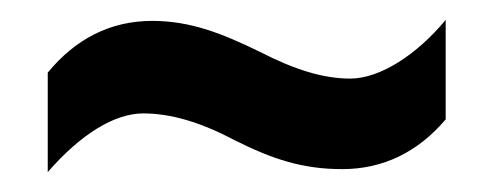

<svg xmlns="http://www.w3.org/2000/svg" viewBox="-20 -449 497 193"><path d="M216 -308C254 -289 284 -279 324 -279C365 -279 400 -296 428 -329V-429C399 -394 362 -370 332 -370C305 -370 276 -379 241 -397C204 -415 172 -428 133 -428C91 -428 56 -410 28 -376V-276C61 -314 95 -335 124 -335C152 -335 182 -326 216 -308Z"/></svg>

Font: Noto Sans Arabic UI XCn SmBd
Style: Regular
Weight: 600
Width: 2
Designer: Monotype Design Team, Nadine Chahine and Nizar Qandah
Foundry: Monotype Imaging Inc.
Version: Version 2.010